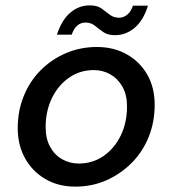

<svg xmlns="http://www.w3.org/2000/svg" viewBox="-20 -683 642 715"><path d="M260 12Q197 12 148.5 -16.5Q100 -45 73 -94Q46 -143 46 -206Q46 -270 68.5 -325.5Q91 -381 131.5 -421.5Q172 -462 225.5 -485Q279 -508 341 -508Q404 -508 452.5 -480.5Q501 -453 528.5 -405Q556 -357 556 -293Q556 -228 533.5 -172.5Q511 -117 470 -76Q429 -35 376 -11.5Q323 12 260 12ZM273 -74Q325 -74 365.5 -102Q406 -130 429.5 -178Q453 -226 453 -287Q453 -330 436 -360Q419 -390 391 -406Q363 -422 329 -422Q278 -422 237.5 -394Q197 -366 173.5 -318Q150 -270 150 -209Q150 -167 166.5 -136.5Q183 -106 211.5 -90Q240 -74 273 -74ZM192 -554Q210 -609 242 -636Q274 -663 314 -663Q342 -663 358 -651.5Q374 -640 388.5 -628.5Q403 -617 424 -617Q440 -617 454 -628.5Q468 -640 475 -662H531Q514 -607 481.5 -579.5Q449 -552 408 -552Q381 -552 364 -564Q347 -576 333 -587.5Q319 -599 298 -599Q281 -599 268 -588Q255 -577 247 -554Z"/></svg>

Font: DM Sans 24pt Medium
Style: Italic
Weight: 500
Italic angle: -10°
Designer: Colophon Foundry, Jonny Pinhorn
Foundry: Colophon Foundry
Version: Version 4.004;gftools[0.9.30]